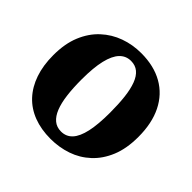

<svg xmlns="http://www.w3.org/2000/svg" viewBox="-143 -711 875 875"><g transform="rotate(45 294.0 -273.5)"><path d="M25 -268Q25 -342 47.5 -396.2Q70 -450.5 109 -486.5Q148 -522.5 197.5 -540.2Q247 -558 302 -558Q384 -558 442.5 -524.8Q501 -491.5 532 -429Q563 -366.5 563 -278.5Q563 -203.5 540.5 -149Q518 -94.5 479.2 -58.8Q440.5 -23 390.8 -6Q341 11 286 11Q225 11 176.5 -7.5Q128 -26 94.2 -62.2Q60.5 -98.5 42.8 -150.2Q25 -202 25 -268ZM296 -46.5Q329 -46.5 350.5 -69.8Q372 -93 382.8 -141.5Q393.5 -190 393.5 -265.5Q393.5 -320.5 388.5 -364Q383.5 -407.5 372 -438Q360.5 -468.5 341.5 -484.2Q322.5 -500 294.5 -500Q262 -500 239.8 -476.8Q217.5 -453.5 206 -405.2Q194.5 -357 194.5 -280.5Q194.5 -225.5 200 -182Q205.5 -138.5 217.5 -108.5Q229.5 -78.5 248.8 -62.5Q268 -46.5 296 -46.5Z"/></g></svg>

Font: Merriweather 48pt ExtraBold
Style: Regular
Weight: 800
Version: Version 2.100